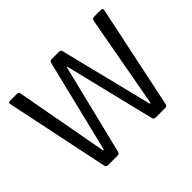

<svg xmlns="http://www.w3.org/2000/svg" viewBox="-139 -859 1075 1075"><g transform="rotate(-45 398.5 -321.5)"><path d="M249 0H172Q158 0 155 -14L27 -629Q24 -643 40 -643H94Q109 -643 110 -629L211 -78H217L352 -630Q355 -643 368 -643H428Q441 -643 444 -630L581 -78H587L687 -628Q690 -643 704 -643H758Q774 -643 771 -628L642 -14Q639 0 626 0H549Q535 0 532 -14L401 -551H397L265 -14Q262 0 249 0Z"/></g></svg>

Font: Rajdhani Medium
Style: Regular
Weight: 500
Designer: Satya Rajpurohit, Jyotish Sonowal
Foundry: Indian Type Foundry
Version: Version 1.201 February 1, 2022